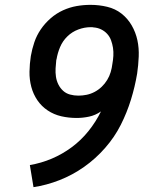

<svg xmlns="http://www.w3.org/2000/svg" viewBox="-20 -763 640 791"><path d="M118 8 103 -83Q150 -91 193.5 -109.5Q237 -128 275.5 -156.5Q314 -185 344.5 -223Q375 -261 396 -304Q373 -288 347 -282.5Q321 -277 296 -277Q263 -277 232.5 -284Q202 -291 176.5 -308Q151 -325 134 -350Q117 -375 109 -405Q101 -435 101.5 -467.5Q102 -500 107 -532Q112 -561 121.5 -589Q131 -617 148 -642Q165 -667 188.5 -687.5Q212 -708 239.5 -720.5Q267 -733 295.5 -738Q324 -743 353 -743Q388 -743 421.5 -735Q455 -727 480.5 -707Q506 -687 522.5 -658.5Q539 -630 546 -597.5Q553 -565 551.5 -529.5Q550 -494 545 -460Q536 -406 519.5 -352.5Q503 -299 477.5 -248.5Q452 -198 413 -153.5Q374 -109 326.5 -75.5Q279 -42 225.5 -21Q172 0 118 8ZM303 -369Q320 -369 337 -372.5Q354 -376 370 -384.5Q386 -393 399 -405.5Q412 -418 421.5 -433.5Q431 -449 436 -466Q441 -483 443 -500Q446 -516 447 -533Q448 -550 445.5 -566Q443 -582 437.5 -597Q432 -612 421.5 -623.5Q411 -635 396.5 -642Q382 -649 366 -650L360 -651H353Q328 -651 302.5 -641.5Q277 -632 257.5 -613Q238 -594 227.5 -569Q217 -544 213 -519Q213 -518 212.5 -517.5Q212 -517 212 -517Q210 -499 209 -481.5Q208 -464 210.5 -447Q213 -430 220.5 -415Q228 -400 240 -389Q252 -378 268.5 -373.5Q285 -369 303 -369Z"/></svg>

Font: Iosevka Curly SmBdEx
Style: Italic
Weight: 600
Width: 7
Italic angle: -9°
Monospace: yes
Designer: Belleve Invis
Foundry: Belleve Invis
Version: Version 11.1.0; ttfautohint (v1.8.3)